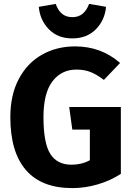

<svg xmlns="http://www.w3.org/2000/svg" viewBox="-20 -948 685 985"><path d="M596 -625 513 -538Q476 -566 444.5 -578.5Q413 -591 372 -591Q295 -591 249 -530.5Q203 -470 203 -347Q203 -214 238 -158.5Q273 -103 347 -103Q399 -103 441 -126V-283H351L335 -399H600V-56Q546 -21 481 -2Q416 17 351 17Q193 17 113 -75.5Q33 -168 33 -347Q33 -461 76.5 -543Q120 -625 195.5 -667.5Q271 -710 365 -710Q499 -710 596 -625ZM179 -913 266 -928Q276 -897 297 -878.5Q318 -860 351 -860Q384 -860 405 -878.5Q426 -897 437 -928L524 -913Q518 -845 472 -798Q426 -751 351 -751Q276 -751 230.5 -798Q185 -845 179 -913Z"/></svg>

Font: Fira Sans BGR
Style: Bold
Weight: 700
Designer: bBox Type GmbH & Carrois Corporate GbR & Edenspiekermann AG
Foundry: bBox Type GmbH & Carrois Corporate GbR & Edenspiekermann AG
Version: Version 4.301